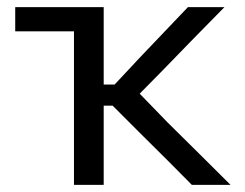

<svg xmlns="http://www.w3.org/2000/svg" viewBox="-20 -516 683 536"><path d="M186.5 0V-428.5H22.5V-496H269.5V-280H300L371.5 -356.5Q404.5 -391 438 -426.2Q471.5 -461.5 504.5 -496H606.5Q563.5 -452.5 521 -409Q478.5 -365.5 436.5 -322L370 -254.5L447 -175Q491 -131.5 535.5 -87.5Q580 -43.5 623.5 0H515.5Q482 -34 448 -68Q414 -102 380 -135.5L294.5 -221H269.5V0Z"/></svg>

Font: Commissioner
Style: Regular
Weight: 400
Designer: Kostas Bartsokas
Foundry: Kostas Bartsokas
Version: Version 1.000; ttfautohint (v1.8.3)